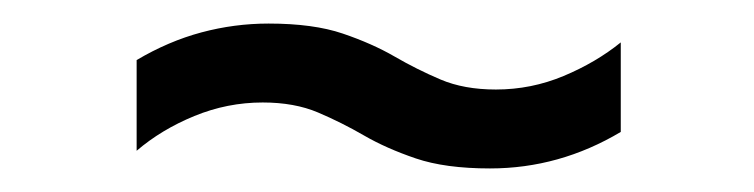

<svg xmlns="http://www.w3.org/2000/svg" viewBox="-20 -332 640 163"><path d="M396 -189Q358 -189 333 -197.5Q308 -206 289 -217Q270 -228 250 -236.5Q230 -245 203 -245Q173 -245 145 -233.5Q117 -222 96 -204V-281Q123 -297 151 -304.5Q179 -312 208 -312Q246 -312 271 -303.5Q296 -295 315 -284Q334 -273 354 -264.5Q374 -256 401 -256Q431 -256 458.5 -267.5Q486 -279 507 -296V-220Q455 -189 396 -189Z"/></svg>

Font: Finlandica
Style: Italic
Weight: 400
Italic angle: -8°
Designer: Niklas Ekholm, Juho Hiilivirta, Jaakko Suomalainen
Foundry: Helsinki Type Studio
Version: Version 1.064